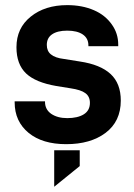

<svg xmlns="http://www.w3.org/2000/svg" viewBox="-20 -546 514 735"><path d="M89.8 -37.1Q36.1 -81.1 36.1 -154.3V-158.2H152.3V-156.2Q152.3 -127 175.8 -110.4Q200.2 -93.8 237.3 -93.8Q277.3 -93.8 300.8 -108.4Q324.2 -123 324.2 -152.3Q324.2 -176.8 306.6 -189.5Q290 -202.1 250 -208L195.3 -216.8Q116.2 -230.5 80.1 -264.6Q43 -299.8 43 -365.2Q43 -438.5 97.7 -482.4Q152.3 -526.4 237.3 -526.4Q294.9 -526.4 339.8 -506.8Q382.8 -488.3 408.2 -452.1Q432.6 -418 432.6 -375V-369.1H318.4V-372.1Q318.4 -399.4 296.9 -414.1Q275.4 -428.7 237.3 -428.7Q199.2 -428.7 178.7 -414.1Q159.2 -400.4 159.2 -374Q159.2 -350.6 174.8 -337.9Q191.4 -324.2 224.6 -320.3L286.1 -310.5Q364.3 -298.8 403.3 -262.7Q442.4 -226.6 442.4 -161.1Q442.4 -81.1 383.8 -37.1Q326.2 5.9 233.4 5.9Q142.6 5.9 89.8 -37.1ZM187.5 29.3H285.2V89.8L187.5 168.9Z"/></svg>

Font: DINish
Style: Bold
Weight: 700
Designer: Bert Driehuis
Foundry: Playbeing
Version: Version 3.008; git-95204e4c-release